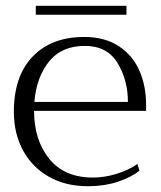

<svg xmlns="http://www.w3.org/2000/svg" viewBox="-20 -635 558 665"><path d="M418 -584H104V-615H418ZM486 -251H98Q98 -150 150.5 -85Q203 -20 302 -20Q342 -20 384 -33Q426 -46 456 -67L463 -44Q435 -21 388 -5.5Q341 10 284 10Q208 10 150 -22.5Q92 -55 60 -113.5Q28 -172 28 -248Q28 -371 93 -439Q158 -507 272 -507Q343 -507 391.5 -475Q440 -443 463 -390Q486 -337 486 -272ZM423 -282Q423 -358 387 -417Q351 -476 274 -476Q193 -476 149.5 -421.5Q106 -367 99 -282Z"/></svg>

Font: Trirong Light
Style: Regular
Weight: 300
Designer: Katatrad Team
Foundry: CadsonDemak
Version: Version 1.001